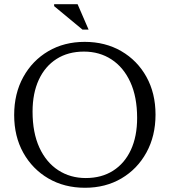

<svg xmlns="http://www.w3.org/2000/svg" viewBox="-20 -878 802 908"><path d="M380.5 -680Q478 -680 553.8 -636Q629.5 -592 672.5 -514.5Q715.5 -437 715.5 -336Q715.5 -235 672.5 -156.8Q629.5 -78.5 554.2 -34.2Q479 10 382 10Q284.5 10 209 -34Q133.5 -78 90.2 -155.5Q47 -233 47 -334Q47 -435.5 90 -513.5Q133 -591.5 208.2 -635.8Q283.5 -680 380.5 -680ZM385.5 -36Q460.5 -36 515 -70.8Q569.5 -105.5 599 -169.2Q628.5 -233 628.5 -320Q628.5 -420 596.2 -490Q564 -560 507.2 -597Q450.5 -634 377 -634Q302 -634 247.5 -599.2Q193 -564.5 163.5 -500.8Q134 -437 134 -350Q134 -250.5 166.2 -180.2Q198.5 -110 255.5 -73Q312.5 -36 385.5 -36ZM399 -738H370L236 -849V-858H347Z"/></svg>

Font: Newsreader Text
Style: Regular
Weight: 400
Designer: Hugues Gentile
Foundry: Production Type
Version: Version 1.002